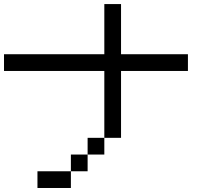

<svg xmlns="http://www.w3.org/2000/svg" viewBox="-20 -937 1040 957"><path d="M0 -583.3V-666.7H500V-916.7H583.3V-666.7H916.7V-583.3H583.3V-250H500V-583.3ZM166.7 0V-83.3H333.3V0ZM333.3 -83.3V-166.7H416.7V-83.3ZM416.7 -166.7V-250H500V-166.7Z"/></svg>

Font: GalmuriMono11 Regular
Style: Regular
Weight: 400
Designer: Lee Minseo (quiple)
Version: Version 2.399;hotconv 1.1.1;makeotfexe 2.6.0 DEVELOPMENT